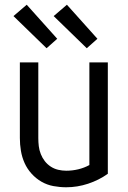

<svg xmlns="http://www.w3.org/2000/svg" viewBox="-20 -784 540 812"><path d="M260 8Q233 8 206 3Q179 -2 155.5 -15.5Q132 -29 113.5 -49.5Q95 -70 84 -94.5Q73 -119 68.5 -146Q64 -173 64 -200V-520H142V-200Q142 -183 144 -166Q146 -149 152.5 -132.5Q159 -116 169.5 -102.5Q180 -89 194.5 -79.5Q209 -70 226 -66Q243 -62 260 -62Q286 -62 311 -68Q336 -74 358 -86V-520H436V-49Q398 -22 352.5 -7Q307 8 260 8ZM347 -580 207 -716 263 -764 392 -620ZM177 -580 37 -716 93 -764 222 -620Z"/></svg>

Font: Moesevka
Style: Regular
Weight: 400
Monospace: yes
Designer: Belleve Invis
Foundry: Belleve Invis
Version: Version 32.5.0; ttfautohint (v1.8.4)